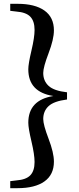

<svg xmlns="http://www.w3.org/2000/svg" viewBox="-20 -819 420 1017"><path d="M335 -330.1V-292Q265.6 -283.2 237.3 -256.8Q209 -230.5 209 -188.5Q209 -158.2 237.3 -84Q265.6 -9.8 265.6 37.1Q265.6 106.4 215.3 142.1Q165 177.7 73.2 177.7H34.2V140.6L66.4 136.7Q118.2 132.8 140.6 109.4Q163.1 85.9 163.1 39.1Q163.1 0 146.5 -70.3Q129.9 -140.6 129.9 -168.9Q129.9 -289.1 262.7 -310.5Q129.9 -331.1 129.9 -452.1Q129.9 -480.5 146.5 -550.8Q163.1 -621.1 163.1 -660.2Q163.1 -707 140.6 -730.5Q118.2 -753.9 66.4 -757.8L34.2 -761.7V-798.8H73.2Q165 -798.8 215.3 -763.2Q265.6 -727.5 265.6 -658.2Q265.6 -611.3 237.3 -537.1Q209 -462.9 209 -432.6Q209 -390.6 237.3 -364.3Q265.6 -337.9 335 -330.1Z"/></svg>

Font: Bpmf Zihi Serif Bold
Style: Bold
Weight: 700
Foundry: But Ko
Version: Version 1.320